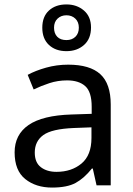

<svg xmlns="http://www.w3.org/2000/svg" viewBox="-20 -837 601 867"><path d="M288 -545Q386 -545 433 -502Q480 -459 480 -365V0H416L399 -76H395Q360 -32 321.5 -11Q283 10 215 10Q142 10 94 -28.5Q46 -67 46 -149Q46 -229 109 -272.5Q172 -316 303 -320L394 -323V-355Q394 -422 365 -448Q336 -474 283 -474Q241 -474 203 -461.5Q165 -449 132 -433L105 -499Q140 -518 188 -531.5Q236 -545 288 -545ZM314 -259Q214 -255 175.5 -227Q137 -199 137 -148Q137 -103 164.5 -82Q192 -61 235 -61Q303 -61 348 -98.5Q393 -136 393 -214V-262ZM280 -606Q231 -606 201 -634Q171 -662 171 -712Q171 -762 201 -789.5Q231 -817 280 -817Q327 -817 359 -789.5Q391 -762 391 -713Q391 -662 359.5 -634Q328 -606 280 -606ZM280 -656Q305 -656 320.5 -671Q336 -686 336 -712Q336 -738 320 -753Q304 -768 280 -768Q256 -768 240 -753Q224 -738 224 -712Q224 -686 238.5 -671Q253 -656 280 -656Z"/></svg>

Font: Noto Sans Phoenician
Style: Regular
Weight: 400
Designer: Monotype Design Team
Foundry: Monotype Imaging Inc.
Version: Version 2.001; ttfautohint (v1.8.4.7-5d5b)